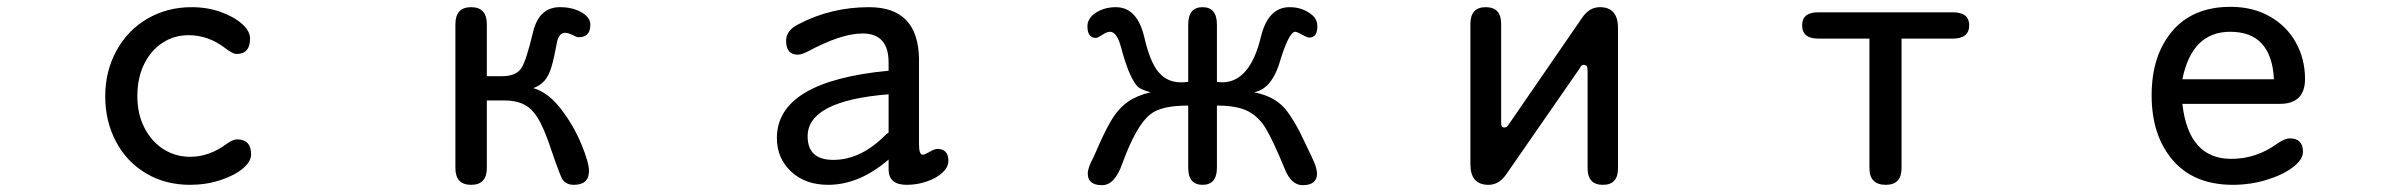

<svg xmlns="http://www.w3.org/2000/svg" viewBox="-20 -520 7040 562"><path d="M712 -407Q712 -362 672 -362Q661 -362 638 -380Q589 -417 532 -417Q490 -417 456 -395Q422 -373 402 -332.5Q382 -292 382 -239Q382 -186 403 -145.5Q424 -105 459 -83Q494 -61 537 -61Q593 -61 645 -100Q662 -112 674 -112Q715 -112 715 -68Q715 -47 690.5 -26.5Q666 -6 624.5 7.5Q583 21 536 21Q464 21 407.5 -12.5Q351 -46 319.5 -105.5Q288 -165 288 -238Q288 -311 320.5 -371Q353 -431 411 -465Q469 -499 541 -499Q587 -499 626 -485Q665 -471 688.5 -450Q712 -429 712 -407Z M1505 -319Q1520 -340 1541 -429Q1559 -499 1619 -499Q1656 -499 1682 -484Q1708 -469 1708 -448Q1708 -411 1674 -411Q1668 -411 1655 -418Q1642 -424 1634 -424Q1616 -424 1610 -395Q1601 -346 1593.5 -322Q1586 -298 1574 -284Q1562 -270 1541 -262Q1584 -250 1621.5 -201.5Q1659 -153 1681.5 -98.5Q1704 -44 1704 -20Q1704 21 1660 21Q1638 21 1627 6Q1621 -1 1593 -83Q1566 -164 1543 -190Q1516 -226 1456 -226H1405V-28Q1405 21 1359 21Q1313 21 1313 -28V-449Q1313 -499 1359 -499Q1405 -499 1405 -449V-297H1450Q1489 -297 1505 -319Z M2404 21Q2337 21 2295.5 -18Q2254 -57 2254 -116Q2254 -282 2581 -313V-337Q2581 -422 2505 -422Q2442 -422 2344 -369Q2326 -360 2315 -360Q2281 -360 2281 -401Q2281 -432 2319 -450Q2413 -499 2524 -499Q2668 -499 2670 -347V-97Q2670 -67 2681 -67Q2686 -67 2700 -75Q2715 -84 2724 -84Q2756 -84 2756 -49Q2756 -31 2739 -15Q2722 1 2693.5 11Q2665 21 2634 21Q2581 21 2581 -24V-53Q2495 21 2404 21ZM2419 -52Q2501 -52 2574 -127Q2581 -131 2581 -133V-244Q2344 -225 2344 -121Q2344 -52 2419 -52Z M3500 -499Q3542 -499 3542 -448V-280H3545L3557 -279Q3639 -279 3671 -413Q3692 -499 3755 -499Q3795 -499 3823 -474Q3836 -462 3836 -443Q3836 -410 3812 -410Q3806 -410 3785 -422Q3775 -427 3771 -427Q3752 -427 3723 -329Q3699 -259 3651 -250Q3688 -242 3710.5 -228Q3733 -214 3748.5 -193Q3764 -172 3784 -135L3820 -60Q3835 -29 3835 -12Q3835 22 3793 22Q3759 22 3740 -27Q3707 -107 3686 -142.5Q3665 -178 3633 -194.5Q3601 -211 3542 -211V-29Q3542 21 3500 21Q3458 21 3458 -29V-211Q3379 -211 3348 -186Q3306 -154 3265 -41Q3243 22 3206 22Q3164 22 3164 -12Q3164 -29 3180 -58L3199 -101Q3221 -150 3239 -177.5Q3257 -205 3282 -222.5Q3307 -240 3348 -250Q3316 -258 3307 -270Q3283 -299 3261 -383Q3249 -427 3229 -427Q3219 -427 3205 -417Q3192 -409 3188 -409Q3163 -409 3163 -443Q3163 -463 3181 -478Q3208 -499 3246 -499Q3308 -499 3329 -413Q3346 -338 3371.5 -308.5Q3397 -279 3436 -279Q3448 -279 3454 -280H3458V-448Q3458 -499 3500 -499Z M4616 -330Q4612 -330 4609.5 -328Q4607 -326 4604 -320L4389 -10Q4368 21 4337 21Q4284 21 4284 -39V-450Q4284 -499 4329 -499Q4374 -499 4374 -450V-164Q4374 -153 4376 -150Q4378 -147 4384 -147Q4388 -147 4390.5 -149Q4393 -151 4397 -157L4611 -468Q4632 -499 4663 -499Q4716 -499 4716 -438V-27Q4716 21 4672 21Q4627 21 4627 -27V-313Q4627 -323 4624.5 -326.5Q4622 -330 4616 -330Z M5500 21Q5452 21 5452 -28V-407H5302Q5255 -407 5255 -446Q5255 -484 5302 -484H5696Q5744 -484 5744 -446Q5744 -407 5696 -407H5546V-28Q5546 21 5500 21Z M6511 -55Q6585 -55 6646 -100Q6669 -115 6682 -115Q6721 -115 6721 -76Q6721 -53 6691.5 -30.5Q6662 -8 6614.5 6.5Q6567 21 6516 21Q6402 21 6340 -51Q6278 -123 6278 -241Q6278 -358 6338.5 -429Q6399 -500 6509 -500Q6575 -500 6624.5 -471.5Q6674 -443 6700.5 -395Q6727 -347 6727 -289Q6727 -216 6653 -216H6368Q6386 -55 6511 -55ZM6636 -288Q6629 -427 6508 -427Q6396 -427 6368 -288Z"/></svg>

Font: 寒蝉全圆体
Style: Regular
Weight: 400
Designer: Warren2060
      Designed by Motoya company      

      [Varela Round]
      Joe Prince(Latin component); Avraham Cornf
Foundry: ChillType
Version: Version 3.200